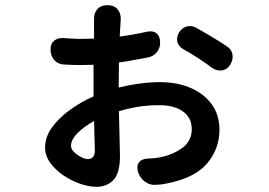

<svg xmlns="http://www.w3.org/2000/svg" viewBox="-20 -655 1040 741"><path d="M670 -528Q681 -547 699.5 -552.5Q718 -558 737 -548Q755 -538 778 -524.5Q801 -511 822 -498Q843 -485 854 -477Q873 -466 877 -446Q881 -426 869 -406Q857 -387 838.5 -383.5Q820 -380 800 -392Q775 -411 742 -432.5Q709 -454 689 -464Q670 -475 665 -492Q660 -509 670 -528ZM343 -188Q305 -167 279.5 -141.5Q254 -116 254 -92Q254 -80 265.5 -68.5Q277 -57 292.5 -49Q308 -41 319 -41Q346 -41 346 -75ZM175 -462Q174 -485 188.5 -497.5Q203 -510 226 -508Q247 -507 258.5 -506Q270 -505 290 -505L343 -506V-565Q343 -569 343 -573Q343 -577 343 -579Q342 -604 355.5 -619.5Q369 -635 395 -635Q420 -635 433.5 -619.5Q447 -604 446 -579Q446 -576 445.5 -572.5Q445 -569 445 -564L442 -514Q496 -521 549 -533Q571 -537 584 -526.5Q597 -516 598 -493Q599 -471 585.5 -454Q572 -437 550 -433Q525 -429 498 -423.5Q471 -418 439 -414L438 -317Q478 -327 519 -332.5Q560 -338 598 -338Q664 -338 716 -315.5Q768 -293 797.5 -252Q827 -211 827 -154Q827 -81 779.5 -24.5Q732 32 624 53Q607 56 601 57Q595 58 593 57.5Q591 57 585 58Q560 61 540.5 47Q521 33 513 10Q506 -13 516 -27.5Q526 -42 551 -43Q559 -43 569.5 -44Q580 -45 593 -47Q644 -56 682 -83Q720 -110 720 -156Q720 -201 686 -225Q652 -249 596 -249Q548 -249 510 -242.5Q472 -236 439 -226L443 -53Q443 13 418 39.5Q393 66 352 66Q324 66 290 54.5Q256 43 225 22Q194 1 174 -26.5Q154 -54 154 -86Q154 -126 180.5 -163Q207 -200 250 -231Q293 -262 341 -283V-314V-405L290 -404Q278 -404 259 -404.5Q240 -405 227 -406Q204 -407 190 -422.5Q176 -438 175 -462Z"/></svg>

Font: Chiron GoRound TC SB
Style: Regular
Weight: 500
Designer: Ryoko NISHIZUKA 西塚涼子 (kana, bopomofo & ideographs); Paul D. Hunt (Latin, Greek & Cyrillic); Sandoll Communications 산돌커뮤니
Foundry: Adobe
Version: Version 1.000;hotconv 1.1.1;makeotfexe 2.6.0